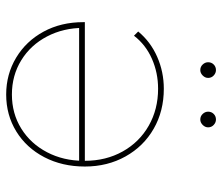

<svg xmlns="http://www.w3.org/2000/svg" viewBox="-70 -664 736 637"><g transform="rotate(90 298.5 -345.0)"><path d="M274 -520Q348 -520 406.5 -486.5Q465 -453 498.5 -393Q532 -333 532 -258Q532 -183 501 -123.5Q470 -64 415.5 -30.5Q361 3 293 3Q226 3 171 -30Q116 -63 84.5 -121Q53 -179 53 -253Q53 -254 53 -255.5Q53 -257 53 -258H521V-239H64L72 -254Q72 -187 100.5 -132.5Q129 -78 179.5 -47Q230 -16 293 -16Q356 -16 406 -47Q456 -78 484.5 -132.5Q513 -187 513 -254V-258Q513 -328 482 -383.5Q451 -439 396.5 -470Q342 -501 274 -501Q221 -501 174.5 -480.5Q128 -460 98 -421L84 -435Q118 -476 168 -498Q218 -520 274 -520ZM376 -641Q365 -641 357.5 -649Q350 -657 350 -667Q350 -678 357.5 -685.5Q365 -693 376 -693Q386 -693 394 -685.5Q402 -678 402 -667Q402 -657 394 -649Q386 -641 376 -641ZM212 -641Q201 -641 193.5 -649Q186 -657 186 -667Q186 -678 193.5 -685.5Q201 -693 212 -693Q222 -693 230 -685.5Q238 -678 238 -667Q238 -657 230 -649Q222 -641 212 -641Z"/></g></svg>

Font: Montserrat
Style: Regular
Weight: 400
Designer: Julieta Ulanovsky
Foundry: Julieta Ulanovsky
Version: Version 8.000